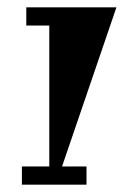

<svg xmlns="http://www.w3.org/2000/svg" viewBox="-20 -506 379 526"><path d="M40 -50H115V-436H52V-486H299L150 -50H217V0H40Z"/></svg>

Font: Chokokutai
Style: Regular
Weight: 400
Designer: 108号,108go
Foundry: Font Zone 108
Version: Version 1.000; ttfautohint (v1.8.3)